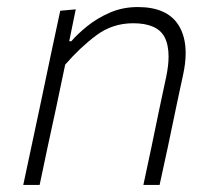

<svg xmlns="http://www.w3.org/2000/svg" viewBox="-20 -525 610 545"><path d="M46 0Q58 -56 69 -108Q80 -160 93 -220.5L103.5 -270.5Q113 -316 125.2 -373.8Q137.5 -431.5 151 -494.5L195 -498.5L176.5 -408H182.5Q199 -427.5 227 -450.2Q255 -473 291.5 -489Q328 -505 371 -505Q454 -505 486.5 -454Q507 -422 507 -374Q507 -345.5 499.5 -311.5Q495 -290.5 490.5 -270Q486 -249 480 -220.5Q467.5 -160 456.5 -108Q445 -56 433 0H387Q399 -56.5 410 -108Q420.5 -159.5 433 -219L452 -308Q458.5 -339.5 458.5 -364.5Q458.5 -398 447 -420Q426 -459 358 -459Q299.5 -459 253.5 -424.8Q207.5 -390.5 165 -341.5L139.5 -220Q126.5 -159.5 115.2 -107.8Q104 -56 92.5 0Z"/></svg>

Font: Heraclito ExtraLight
Style: Italic
Weight: 200
Italic angle: -12°
Designer: Kostas Bartsokas (font) & Cristiano Sobral (main changes)
Foundry: Kostas Bartsokas (font) & Cristiano Sobral (main changes)
Version: Version 1.00;July 8, 2020;FontCreator 13.0.0.2655 64-bit